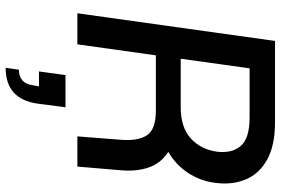

<svg xmlns="http://www.w3.org/2000/svg" viewBox="-177 -563 994 680"><g transform="rotate(90 320.0 -223.0)"><path d="M27 0 125 -700H413Q496 -700 546.5 -671.5Q597 -643 616.5 -594Q636 -545 627 -484Q620 -434 592 -391.5Q564 -349 518 -322Q558 -296 573 -253Q588 -210 583 -154L570 0H463L475 -154Q480 -215 459 -246.5Q438 -278 372 -278H176L137 0ZM188 -366H359Q431 -366 470 -401.5Q509 -437 517 -493Q524 -547 497 -578.5Q470 -610 396 -610H222ZM220 254 227 207Q275 207 282 158L286 136H233L246 42H360L347 141Q331 254 220 254Z"/></g></svg>

Font: Host Grotesk Medium
Style: Italic
Weight: 500
Italic angle: -8°
Designer: Doğukan Karapınar based on Poppins by Indian Type Foundry, Jonny Pinhorn
Foundry: Element Type
Version: Version 1.001; ttfautohint (v1.8.4.7-5d5b)